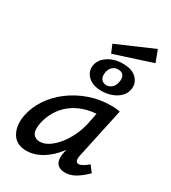

<svg xmlns="http://www.w3.org/2000/svg" viewBox="-196 -906 904 1014"><g transform="rotate(30 255.5 -398.5)"><path d="M129 8Q66 8 40 -38Q14 -84 27 -149Q38 -204 71 -253.5Q104 -303 154.5 -341Q205 -379 267.5 -401Q330 -423 400 -423Q418 -423 430 -421.5Q442 -420 453 -418L387 -111Q379 -69 403 -69Q414 -69 428.5 -77.5Q443 -86 459 -100L488 -62Q452 -27 422.5 -10.5Q393 6 364 6Q342 6 326 -3Q310 -12 304.5 -32Q299 -52 306 -85L341 -243L389 -277Q374 -215 347 -162.5Q320 -110 284.5 -71.5Q249 -33 209 -12.5Q169 8 129 8ZM165 -69Q192 -69 219 -86.5Q246 -104 270 -133.5Q294 -163 312 -200.5Q330 -238 339 -278L360 -381L407 -344Q399 -346 390 -346.5Q381 -347 372 -347Q321 -347 278 -332.5Q235 -318 202.5 -292Q170 -266 148.5 -229.5Q127 -193 119 -149Q112 -105 126 -87Q140 -69 165 -69ZM315 -464Q258 -464 229 -494.5Q200 -525 210 -566Q216 -589 234.5 -607Q253 -625 280.5 -635.5Q308 -646 341 -646Q402 -646 429 -615Q456 -584 446 -545Q441 -521 421.5 -502.5Q402 -484 374 -474Q346 -464 315 -464ZM321 -503Q338 -503 353.5 -515.5Q369 -528 373 -554Q378 -577 368.5 -592Q359 -607 336 -607Q315 -607 301 -594Q287 -581 283 -557Q279 -530 291 -516.5Q303 -503 321 -503ZM261 -660 240 -709 462 -805 489 -734Z"/></g></svg>

Font: Ysabeau Office SemiBold
Style: Italic
Weight: 600
Italic angle: -12°
Designer: Christian Thalmann (Catharsis Fonts)
Version: Version 2.001;gftools[0.9.30]; featfreeze: tnum,lnum,ss02